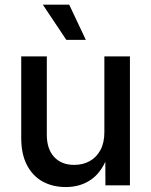

<svg xmlns="http://www.w3.org/2000/svg" viewBox="-20 -775 632 803"><path d="M255.4 7.3Q200.2 7.3 158.2 -15.9Q116.2 -39.1 92.5 -85Q68.8 -130.9 68.8 -198.2V-539.1H175.8V-211.4Q175.8 -151.9 206.3 -118.7Q236.8 -85.4 290.5 -85.4Q326.7 -85.4 355 -101.1Q383.3 -116.7 399.9 -147.2Q416.5 -177.7 416.5 -221.7V-539.1H523.4V0H420.9L420.4 -132.3H434.1Q409.7 -59.6 364 -26.1Q318.4 7.3 255.4 7.3ZM257.3 -608.4 159.2 -755.4H269.5L338.9 -608.4Z"/></svg>

Font: Inter 18pt Medium
Style: Regular
Weight: 500
Designer: Rasmus Andersson
Foundry: rsms
Version: Version 4.001;git-66647c0bb